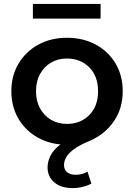

<svg xmlns="http://www.w3.org/2000/svg" viewBox="-20 -733 685 981"><path d="M352 228Q291 228 257 198.5Q223 169 223 123Q223 92 238.5 61.5Q254 31 289 5Q216 -2 159 -38.5Q102 -75 70 -134Q38 -193 38 -267Q38 -347 75 -408.5Q112 -470 176 -505Q240 -540 322 -540Q405 -540 469.5 -505Q534 -470 570.5 -408.5Q607 -347 607 -267Q607 -179 561.5 -113Q516 -47 440 -14Q386 8 357.5 29.5Q329 51 318 71Q307 91 307 110Q307 134 323 147Q339 160 366 160Q401 160 427 144L447 205Q429 215 403.5 221.5Q378 228 352 228ZM322 -100Q391 -100 436 -145Q481 -190 481 -267Q481 -344 436 -389Q391 -434 322 -434Q277 -434 241.5 -413.5Q206 -393 185 -355.5Q164 -318 164 -267Q164 -216 185 -178.5Q206 -141 241.5 -120.5Q277 -100 322 -100ZM148 -638V-713H494V-638Z"/></svg>

Font: Montserrat SemiBold
Style: Regular
Weight: 600
Designer: Julieta Ulanovsky
Foundry: Julieta Ulanovsky
Version: Version 9.000; ttfautohint (v1.8.4.7-5d5b)